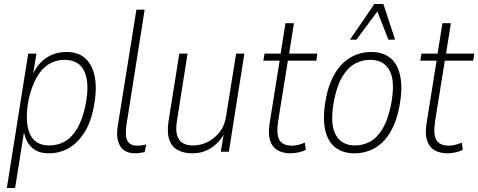

<svg xmlns="http://www.w3.org/2000/svg" viewBox="-20 -753 2374 953"><path d="M14 180 120 -487H161L141 -367H135Q153 -412 179.5 -440Q206 -468 239 -481.5Q272 -495 311 -495Q370 -495 405.5 -461.5Q441 -428 451.5 -365.5Q462 -303 444 -216Q429 -140 396 -90.5Q363 -41 319 -16.5Q275 8 222 8Q166 8 134.5 -24Q103 -56 96 -116H102L55 180ZM225 -31Q269 -31 304 -52Q339 -73 364.5 -117.5Q390 -162 404 -229Q426 -338 399.5 -397Q373 -456 301 -456Q258 -456 223 -435Q188 -414 163 -370.5Q138 -327 122 -259Q102 -149 127.5 -90Q153 -31 225 -31Z M652 8Q598 8 576.5 -28Q555 -64 564 -124L657 -705H698L607 -129Q604 -105 605 -82.5Q606 -60 619 -45Q632 -30 662 -30Q674 -30 687 -32Q700 -34 706 -36L698 2Q681 5 671.5 6.5Q662 8 652 8Z M934 8Q891 8 861 -9Q831 -26 819.5 -62Q808 -98 817 -154L870 -487H911L859 -158Q851 -111 858.5 -83.5Q866 -56 886 -43.5Q906 -31 938 -31Q978 -31 1013 -49.5Q1048 -68 1072 -100Q1096 -132 1102 -175L1152 -487H1193L1116 0H1076L1092 -96H1097Q1071 -48 1030 -20Q989 8 934 8Z M1422 8Q1385 8 1358.5 -7Q1332 -22 1321 -54.5Q1310 -87 1318 -139L1368 -452H1287L1293 -487H1373L1397 -638H1439L1415 -487H1555L1550 -452H1409L1360 -148Q1351 -84 1367.5 -57Q1384 -30 1430 -30Q1446 -30 1462 -34.5Q1478 -39 1493 -45L1498 -10Q1486 -2 1463.5 3Q1441 8 1422 8Z M1740 8Q1680 8 1642 -23Q1604 -54 1592.5 -116Q1581 -178 1599 -271Q1611 -329 1633 -371.5Q1655 -414 1684 -441Q1713 -468 1748 -481.5Q1783 -495 1822 -495Q1882 -495 1919 -464Q1956 -433 1967.5 -370.5Q1979 -308 1961 -217Q1949 -158 1927.5 -115.5Q1906 -73 1877.5 -46Q1849 -19 1814 -5.5Q1779 8 1740 8ZM1742 -31Q1782 -31 1817 -50Q1852 -69 1878.5 -113Q1905 -157 1920 -229Q1943 -345 1915 -400.5Q1887 -456 1817 -456Q1777 -456 1742 -437Q1707 -418 1680.5 -375Q1654 -332 1639 -259Q1616 -142 1645 -86.5Q1674 -31 1742 -31ZM1717 -556 1838 -733H1883L1941 -556H1908L1853 -696L1749 -556Z M2201 8Q2164 8 2137.5 -7Q2111 -22 2100 -54.5Q2089 -87 2097 -139L2147 -452H2066L2072 -487H2152L2176 -638H2218L2194 -487H2334L2329 -452H2188L2139 -148Q2130 -84 2146.5 -57Q2163 -30 2209 -30Q2225 -30 2241 -34.5Q2257 -39 2272 -45L2277 -10Q2265 -2 2242.5 3Q2220 8 2201 8Z"/></svg>

Font: Nunito Sans 10pt Condensed ExtraLight
Style: Italic
Weight: 250
Width: 3
Italic angle: -9°
Designer: Vernon Adams
Foundry: Vernon Adams
Version: Version 3.101;gftools[0.9.27]